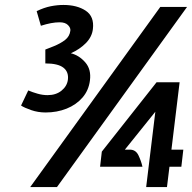

<svg xmlns="http://www.w3.org/2000/svg" viewBox="-20 -755 775 775"><path d="M102 0 627 -727H735L210 0ZM164 -301Q133.5 -301 106 -310.5Q78.5 -320 65 -329L94 -390Q111.5 -382.5 131.8 -376.8Q152 -371 172 -371Q206 -371 228.2 -389Q250.5 -407 254 -433Q258 -464.5 236 -481.8Q214 -499 163 -499V-555L196 -568Q224.5 -579.5 242.8 -593.8Q261 -608 264 -631Q265.5 -643 254.2 -654Q243 -665 221 -665Q204 -665 185.5 -661.5Q167 -658 145 -651L128 -710Q158 -724.5 184.8 -729.8Q211.5 -735 236 -735Q291 -735 326 -711.8Q361 -688.5 355 -638Q351.5 -606.5 326.8 -581.2Q302 -556 266 -540Q299 -532 324 -503.5Q349 -475 343 -430Q338 -390 312.8 -361Q287.5 -332 248.8 -316.5Q210 -301 164 -301ZM570 0 607 -304 484 -151H504Q528 -151 539 -127.8Q550 -104.5 555 -82H384L391 -143L612 -423H705L672 -151H720L712 -82H664L654 0Z"/></svg>

Font: Expletus Sans
Style: Bold Italic
Weight: 700
Italic angle: -7°
Version: Version 7.500